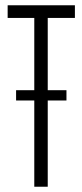

<svg xmlns="http://www.w3.org/2000/svg" viewBox="-20 -708 311 728"><path d="M264 -640H161V-366H232V-327H161V0H110V-327H41V-366H110V-640H9V-688H264Z"/></svg>

Font: Saira Ultra Condensed Light
Style: Regular
Weight: 300
Width: 1
Designer: Hector Gatti with collaboration of the Omnibus-Type team
Foundry: Omnibus-Type
Version: Version 1.001; ttfautohint (v1.8)